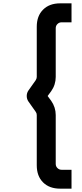

<svg xmlns="http://www.w3.org/2000/svg" viewBox="-20 -917 489 1149"><path d="M340 212Q275.5 212 237.8 174.5Q200 137 200 72V-228.5Q200 -239.5 194 -247.5L149.5 -310.5Q140 -325 140 -342.5Q140 -360 149.5 -374.5L194 -437.5Q200 -447.5 200 -456.5V-757Q200 -821.5 237.8 -859.2Q275.5 -897 340 -897H408V-783.5H348.5Q334 -783.5 323.8 -773.2Q313.5 -763 313.5 -748.5V-456.5Q313.5 -410 286.5 -371.5L265 -342.5L286.5 -313.5Q313.5 -274.5 313.5 -228.5V64Q313.5 78.5 323.8 88.8Q334 99 348.5 99H408V212Z"/></svg>

Font: Manrope ExtraLight
Style: Bold
Weight: 700
Version: Version 4.504